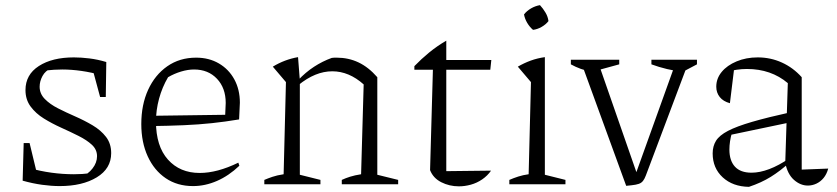

<svg xmlns="http://www.w3.org/2000/svg" viewBox="-20 -716 3251 746"><path d="M212 7Q180 7 143.5 2Q107 -3 68 -14L90 -64Q136 -51 180 -45Q224 -39 267 -39Q283 -39 299.5 -40Q316 -41 331 -43L298 -31Q322 -39 339.5 -61.5Q357 -84 357 -109Q357 -135 337 -153.5Q317 -172 285 -188Q253 -204 217.5 -220Q182 -236 150.5 -255.5Q119 -275 99 -302Q79 -329 79 -366Q79 -426 131 -459.5Q183 -493 267 -493Q295 -493 327.5 -489Q360 -485 393 -475L378 -423Q335 -435 296 -440.5Q257 -446 222 -446Q206 -446 190 -445Q174 -444 156 -442L179 -451Q156 -441 145 -420.5Q134 -400 134 -379Q134 -352 154 -331.5Q174 -311 205.5 -295Q237 -279 272.5 -263.5Q308 -248 340 -229Q372 -210 392 -184Q412 -158 412 -121Q412 -61 356 -27Q300 7 212 7ZM68 -14 72 -160H95L130 -15ZM369 -339 332 -476 393 -475 391 -339Z M730 7Q669 7 624 -23.5Q579 -54 554 -108.5Q529 -163 529 -234Q529 -309 555.5 -367Q582 -425 630 -458.5Q678 -492 742 -492Q792 -492 830.5 -469.5Q869 -447 890.5 -407.5Q912 -368 912 -317L909 -252Q855 -243 803.5 -237.5Q752 -232 694 -229.5Q636 -227 562 -226V-266L855 -270L857 -316Q857 -374 823 -410Q789 -446 734 -446Q710 -446 683.5 -438Q657 -430 633 -416Q610 -377 598 -332.5Q586 -288 586 -244Q586 -148 632.5 -96Q679 -44 756 -44Q824 -44 906 -84L910 -72Q869 -33 823 -13Q777 7 730 7Z M1007 0V-17Q1021 -23 1038.5 -29Q1056 -35 1082 -39L1091 -397L1040 -457Q1086 -485 1138 -494L1145 -404V-37L1225 -17V0ZM1308 0V-17Q1323 -24 1340.5 -29.5Q1358 -35 1383 -39L1393 -388L1446 -416V-37L1527 -17V0ZM1139 -385 1138 -404Q1167 -435 1200 -456.5Q1233 -478 1269 -491Q1274 -492 1279 -492Q1284 -492 1288 -492Q1334 -492 1373 -473.5Q1412 -455 1446 -416L1393 -388Q1336 -439 1271 -439Q1205 -439 1139 -385Z M1714 -558V-483H1889L1885 -445H1714V-51L1888 -53Q1874 -33 1853.5 -19Q1833 -5 1809.5 1.5Q1786 8 1763 8Q1726 8 1694.5 -8Q1663 -24 1651 -55L1662 -445H1590V-459Q1617 -487 1647.5 -512Q1678 -537 1714 -558Z M1959 0V-17Q1975 -24 1993.5 -30Q2012 -36 2034 -39L2043 -397L1992 -457Q2016 -471 2042 -480.5Q2068 -490 2097 -494V-37L2177 -17V0ZM2078 -696Q2090 -683 2099.5 -667Q2109 -651 2111 -634Q2101 -621 2084.5 -611.5Q2068 -602 2051 -600Q2038 -611 2028.5 -627Q2019 -643 2016 -660Q2027 -674 2043.5 -683.5Q2060 -693 2078 -696Z M2413 6 2238 -474H2304L2460 -26H2445L2606 -474H2655L2495 -49Q2489 -32 2484 -22Q2479 -12 2471.5 -6.5Q2464 -1 2450 1.5Q2436 4 2413 6ZM2280 -437Q2257 -441 2236.5 -448.5Q2216 -456 2198 -466V-484H2386V-466ZM2633 -437Q2571 -444 2511 -466V-484H2688V-466Z M3119 5Q3090 5 3065 -17Q3040 -39 3031 -83L3041 -393Q2976 -448 2882 -448Q2862 -448 2842 -445Q2822 -442 2803 -437L2833 -454L2816 -315Q2790 -322 2776.5 -339Q2763 -356 2763 -379Q2763 -411 2784 -436.5Q2805 -462 2842 -477.5Q2879 -493 2924 -493Q2974 -493 3018 -473Q3062 -453 3095 -416V-57L3198 -61Q3192 -39 3180 -24.5Q3168 -10 3152 -2.5Q3136 5 3119 5ZM2890 10Q2827 9 2788 -27Q2749 -63 2749 -120Q2749 -148 2762 -169Q2775 -190 2808.5 -207.5Q2842 -225 2902 -242.5Q2962 -260 3057 -281V-242L2804 -189L2824 -200Q2819 -184 2816.5 -167Q2814 -150 2814 -135Q2814 -92 2835.5 -68.5Q2857 -45 2900 -45Q2932 -45 2969 -59Q3006 -73 3047 -101V-84Q3012 -52 2975 -29Q2938 -6 2890 10Z"/></svg>

Font: Piazzolla Thin ExtraLight
Style: Regular
Weight: 250
Version: Version 2.005